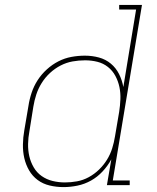

<svg xmlns="http://www.w3.org/2000/svg" viewBox="-20 -755 640 783"><path d="M239 8Q210 8 182.5 1.5Q155 -5 133.5 -21Q112 -37 98.5 -60.5Q85 -84 79 -110.5Q73 -137 73.5 -166Q74 -195 79 -223L96 -323Q100 -350 109 -377Q118 -404 133.5 -428Q149 -452 171 -472Q193 -492 218.5 -505Q244 -518 271.5 -523Q299 -528 326 -528Q356 -528 383.5 -520.5Q411 -513 432 -495.5Q453 -478 465.5 -453Q478 -428 483 -400L535 -716H466V-735H559L440 -19H509V0H416L434 -105Q419 -78 398 -55.5Q377 -33 351 -18.5Q325 -4 296 2Q267 8 239 8ZM245 -11Q269 -11 294 -15.5Q319 -20 342 -32.5Q365 -45 384 -63.5Q403 -82 416.5 -104Q430 -126 437.5 -150Q445 -174 449 -199L466 -299Q470 -325 471 -350.5Q472 -376 467 -400Q462 -424 450.5 -445.5Q439 -467 420 -482Q401 -497 377 -503Q353 -509 327 -509Q301 -509 276 -504.5Q251 -500 227.5 -488Q204 -476 184 -457.5Q164 -439 150 -416.5Q136 -394 128 -369.5Q120 -345 116 -320L100 -220Q95 -194 94.5 -168Q94 -142 99.5 -118Q105 -94 117.5 -72.5Q130 -51 150 -37Q170 -23 194.5 -17Q219 -11 245 -11Z"/></svg>

Font: Iosevka Etoile Thin Oblique
Style: Regular
Weight: 100
Italic angle: -9°
Designer: Belleve Invis
Foundry: Belleve Invis
Version: Version 15.5.2; ttfautohint (v1.8.4)